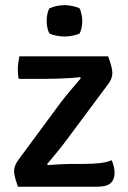

<svg xmlns="http://www.w3.org/2000/svg" viewBox="-20 -708 486 728"><path d="M207.5 -315.5Q224.5 -338.5 246.5 -364.2Q268.5 -390 286.5 -411.5L283.5 -415.5Q268.5 -413.5 245.5 -412Q222.5 -410.5 197.5 -409.8Q172.5 -409 152 -409H51Q49 -418 48.2 -427.8Q47.5 -437.5 47.5 -444.5Q47.5 -455.5 49.2 -468.8Q51 -482 53.5 -494.5H390Q398.5 -471.5 402.2 -456.8Q406 -442 406 -430Q406 -421.5 402.8 -412Q399.5 -402.5 393 -393L236 -182Q219 -159 198 -133Q177 -107 158.5 -85.5L161.5 -82Q186 -84 210 -85.2Q234 -86.5 252.5 -86.5H298Q330.5 -86.5 357.8 -89.5Q385 -92.5 403.5 -100.5Q414.5 -75 414.5 -52Q414.5 -28 400 -14Q385.5 0 347 0H48Q40 -23 36.8 -36Q33.5 -49 33.5 -59.5Q33.5 -69 37.2 -79.5Q41 -90 50.5 -103ZM157 -629Q157 -655 166.5 -675.5Q176.5 -681 192.8 -684.8Q209 -688.5 224.5 -688.5Q239 -688.5 256.5 -684.8Q274 -681 282.5 -675.5Q286.5 -666 289.2 -653Q292 -640 292 -629Q292 -603 282.5 -582Q274.5 -576.5 256.8 -573Q239 -569.5 224.5 -569.5Q209 -569.5 192.2 -573Q175.5 -576.5 166.5 -582Q157 -603 157 -629Z"/></svg>

Font: Signika Negative Medium
Style: Regular
Weight: 500
Designer: Anna Giedry
Foundry: Anna Giedry
Version: Version 2.001